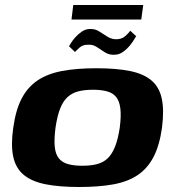

<svg xmlns="http://www.w3.org/2000/svg" viewBox="-20 -741 693 768"><path d="M296 7Q217 7 162 -4Q107 -15 75 -41.5Q43 -68 33 -114Q23 -160 33 -230Q43 -302 67 -347.5Q91 -393 130.5 -419.5Q170 -446 228 -457Q286 -468 365 -468Q445 -468 499.5 -457Q554 -446 585.5 -419.5Q617 -393 627 -347Q637 -301 628 -230Q618 -159 594 -113Q570 -67 530.5 -40.5Q491 -14 433 -3.5Q375 7 296 7ZM309 -78Q343 -78 368 -84.5Q393 -91 410.5 -107.5Q428 -124 440 -154Q452 -184 459 -230Q465 -277 461.5 -306.5Q458 -336 445 -352.5Q432 -369 408.5 -375.5Q385 -382 352 -382Q318 -382 293 -375.5Q268 -369 250 -352.5Q232 -336 220.5 -306.5Q209 -277 202 -230Q196 -184 199 -154Q202 -124 215.5 -107.5Q229 -91 252.5 -84.5Q276 -78 309 -78ZM437 -522Q417 -521 400 -531.5Q383 -542 367 -553Q351 -564 330 -562Q311 -562 298 -550.5Q285 -539 280 -533L256 -556Q257 -557 263 -567.5Q269 -578 280.5 -591Q292 -604 307 -614.5Q322 -625 340 -625Q360 -626 376.5 -615.5Q393 -605 409.5 -594.5Q426 -584 445 -584Q467 -584 481 -596.5Q495 -609 501 -618L525 -596Q524 -596 517.5 -584.5Q511 -573 499 -558.5Q487 -544 471.5 -533Q456 -522 437 -522ZM266 -663 273 -721H553L545 -663Z"/></svg>

Font: Genos
Style: Bold Italic
Weight: 700
Italic angle: -8°
Version: Version 1.010